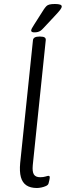

<svg xmlns="http://www.w3.org/2000/svg" viewBox="-20 -935 337 961"><path d="M165 6Q132 6 112 -7.5Q92 -21 84.5 -48.5Q77 -76 81 -119L145 -734Q147 -752 177 -752H181Q197 -752 203.5 -747.5Q210 -743 209 -734L144 -108Q141 -76 149.5 -62Q158 -48 181 -48Q197 -48 208 -51.5Q219 -55 223 -55Q225 -55 227 -53.5Q229 -52 229 -48Q229 -46 228.5 -41.5Q228 -37 226.5 -31Q225 -25 223 -17Q221 -9 210 -4Q199 1 186.5 3.5Q174 6 165 6ZM152 -773Q145 -773 140.5 -775Q136 -777 136 -782Q136 -786 139.5 -793Q143 -800 151 -812L200 -889Q207 -899 212.5 -904.5Q218 -910 228 -912.5Q238 -915 255 -915Q272 -915 280.5 -912Q289 -909 289 -903Q289 -896 281 -885.5Q273 -875 256 -857L198 -795Q190 -786 183.5 -781.5Q177 -777 169.5 -775Q162 -773 152 -773Z"/></svg>

Font: Asap Light
Style: Italic
Weight: 300
Italic angle: -6°
Designer: Pablo Cosgaya
Foundry: Omnibus-Type
Version: Version 3.001